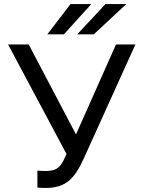

<svg xmlns="http://www.w3.org/2000/svg" viewBox="-20 -920 710 950"><path d="M205 10Q194 10 183.5 9.5Q173 9 165 8V-76Q173 -75 183.5 -74.5Q194 -74 205 -74Q234 -74 251.5 -81Q269 -88 282 -106Q295 -124 309 -158L20 -700H122L356 -255L554 -700H650L395 -137Q378 -99 360 -71Q342 -43 320 -25Q298 -7 270 1.5Q242 10 205 10ZM214 -750 329 -900H432L296 -750ZM362 -750 502 -900H605L444 -750Z"/></svg>

Font: Golos Text
Style: Regular
Weight: 400
Designer: A.Korolkova, Vitaly Kuzmin
Foundry: ParaType Ltd
Version: Version 2.004